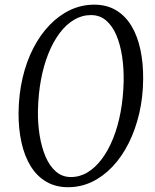

<svg xmlns="http://www.w3.org/2000/svg" viewBox="-20 -772 648 802"><path d="M264.5 10Q212.5 10 173.2 -13Q134 -36 108.2 -77.8Q82.5 -119.5 69.8 -176.5Q57 -233.5 57.5 -302Q58.5 -379 74.5 -447.2Q90.5 -515.5 119.5 -571.5Q148.5 -627.5 187.8 -668Q227 -708.5 274 -730.5Q321 -752.5 373.5 -752.5Q426 -752.5 464.8 -729.2Q503.5 -706 528.8 -664.2Q554 -622.5 566.2 -566Q578.5 -509.5 578 -442.5Q577.5 -366 561.5 -297.8Q545.5 -229.5 517 -173Q488.5 -116.5 449.5 -75.5Q410.5 -34.5 363.8 -12.2Q317 10 264.5 10ZM276 -32.5Q313.5 -32.5 346 -52.2Q378.5 -72 405.5 -108Q432.5 -144 452.5 -193.8Q472.5 -243.5 483.8 -304Q495 -364.5 496.5 -432.5Q497.5 -487 490 -536.5Q482.5 -586 466 -625Q449.5 -664 423.2 -686.5Q397 -709 360 -709Q322.5 -709 289.5 -689.5Q256.5 -670 229.5 -634.2Q202.5 -598.5 182.5 -549Q162.5 -499.5 151.2 -439.2Q140 -379 138.5 -311Q137.5 -257 145.5 -207.2Q153.5 -157.5 170.2 -118Q187 -78.5 213.5 -55.5Q240 -32.5 276 -32.5Z"/></svg>

Font: Merriweather 48pt Light
Style: Italic
Weight: 300
Italic angle: -7.8°
Version: Version 2.101